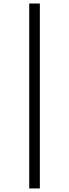

<svg xmlns="http://www.w3.org/2000/svg" viewBox="-20 -816 394 1094"><path d="M207 257.8H146.5V-795.9H207Z"/></svg>

Font: Eeyek
Style: Regular
Weight: 400
Designer: Pravabati Chingangbam and Tabish
Foundry: SIL International
Version: Version 2.000